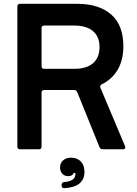

<svg xmlns="http://www.w3.org/2000/svg" viewBox="-20 -783 719 1007"><path d="M85 0Q79 0 75 -3.5Q71 -7 71 -14V-749Q71 -756 75 -759.5Q79 -763 85 -763H386Q498 -763 562.5 -707.5Q627 -652 627 -540Q627 -469 597.5 -418Q568 -367 514 -341Q502 -335 507 -322L636 -16Q637 -14 637 -10Q637 0 625 0H518Q507 0 502 -11L385 -300Q380 -311 369 -311H212Q198 -311 198 -297V-14Q198 0 184 0ZM369 -422Q434 -422 468 -451.5Q502 -481 502 -536Q502 -591 467.5 -620Q433 -649 369 -649H212Q198 -649 198 -635V-436Q198 -422 212 -422ZM303 189Q303 172 317 172Q371 167 375 136Q376 130 375 124H366Q364 132 356.5 136.5Q349 141 338 141Q319 141 307 128.5Q295 116 295 95Q295 72 311 58Q327 44 352 44Q385 44 404 64Q423 84 423 118Q423 198 317 204Q303 204 303 189Z"/></svg>

Font: Open Sauce Two SemiBold
Style: Regular
Weight: 600
Designer: Alfredo Marco Pradil
Foundry: Creative Sauce Fz LLC
Version: Version 1.477